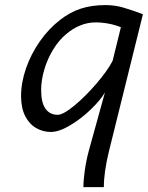

<svg xmlns="http://www.w3.org/2000/svg" viewBox="-20 -517 593 770"><path d="M336.4 86.9 400.9 -146.5Q384.8 -117.7 345.7 -79.6Q306.6 -41.5 261.7 -14.6Q216.8 12.2 183.6 12.2Q152.8 12.2 125.5 -3.2Q98.1 -18.6 81.3 -51Q64.5 -83.5 64.5 -131.8Q64.5 -186 84.5 -243.4Q104.5 -300.8 139.9 -351.3Q175.3 -401.9 220.7 -437Q260.7 -468.3 304.2 -482.4Q347.7 -496.6 403.8 -496.6Q439.5 -496.6 472.9 -487.1Q506.3 -477.5 553.2 -460L417 89.4Q396.5 172.4 396.5 233.4H314.5Q314.5 206.5 320.1 166.3Q325.7 126 336.4 86.9ZM363.8 -427.2Q301.3 -427.2 245.6 -380.4Q215.3 -355 192.6 -317.4Q169.9 -279.8 157.5 -237.5Q145 -195.3 145 -155.8Q145 -105.5 162.4 -81.1Q179.7 -56.6 211.4 -56.6Q233.4 -56.6 278.1 -93.5Q322.8 -130.4 366.9 -181.9Q411.1 -233.4 431.6 -272.9L464.8 -407.7Q442.9 -417 415.8 -422.1Q388.7 -427.2 363.8 -427.2Z"/></svg>

Font: Lesson One Light
Style: Italic
Weight: 300
Italic angle: -14°
Designer: But Ko, Victor Gaultney, Annie Olsen, Julie Remington, Don Collingsworth, Eric Hays, Becca Hirsbrunner
Version: Version 1.100